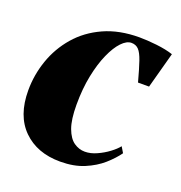

<svg xmlns="http://www.w3.org/2000/svg" viewBox="-102 -603 661 703"><g transform="rotate(20 228.5 -251.5)"><path d="M206.5 12Q116.5 12 62.2 -41.5Q8 -95 8 -193.5Q8 -254 28 -311.5Q48 -369 87.8 -415Q127.5 -461 187 -488Q246.5 -515 325 -515Q354.5 -515 392.2 -510.8Q430 -506.5 457 -497.5L419 -357.5H376Q362.5 -407.5 353 -435.2Q343.5 -463 332.5 -474.5Q321.5 -486 304 -486Q285.5 -486 266 -465.5Q246.5 -445 229.8 -407.5Q213 -370 202.5 -318.5Q192 -267 192 -204.5Q192 -146.5 204.2 -113.5Q216.5 -80.5 236.2 -66.8Q256 -53 279 -53Q301.5 -53 325.2 -63.8Q349 -74.5 369 -89.5Q389 -104.5 399.5 -118L413 -95.5Q395.5 -71 367.5 -46.2Q339.5 -21.5 299.8 -4.8Q260 12 206.5 12Z"/></g></svg>

Font: Merriweather 144pt Black
Style: Italic
Weight: 900
Italic angle: -7.8°
Version: Version 2.101